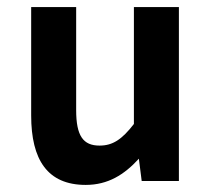

<svg xmlns="http://www.w3.org/2000/svg" viewBox="-20 -511 598 542"><path d="M222 11C285 11 331 -18 372 -63L380 0H485V-491H358V-161C324 -117 298 -100 261 -100C215 -100 195 -127 195 -200V-491H68V-185C68 -60 114 11 222 11Z"/></svg>

Font: Source Sans Pro SemBd
Style: Regular
Weight: 700
Designer: Paul D. Hunt
Foundry: Adobe Systems Incorporated
Version: Version 2.020;PS 2.0;hotconv 1.0.86;makeotf.lib2.5.63406